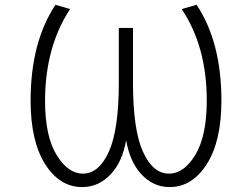

<svg xmlns="http://www.w3.org/2000/svg" viewBox="-20 -762 1040 793"><path d="M501 -182.6Q485.4 -94.7 439.5 -44.9Q389.6 10.7 319.3 10.7Q226.6 10.7 166.5 -84Q106.4 -178.7 106.4 -346.7Q106.4 -586.9 209 -742.2L269.5 -724.6Q167 -569.3 166 -346.7Q166 -200.2 213.4 -122.6Q260.7 -44.9 322.3 -44.9Q388.7 -44.9 429.7 -135.7Q470.7 -226.6 470.7 -419.9V-646.5H529.3V-419.9Q529.3 -226.6 570.3 -135.7Q611.3 -44.9 677.7 -44.9Q740.2 -44.9 787.1 -123Q834 -201.2 834 -346.7Q834 -569.3 730.5 -724.6L792 -742.2Q894.5 -587.9 894.5 -346.7Q894.5 -178.7 834 -84Q773.4 10.7 680.7 10.7Q611.3 10.7 561.5 -44.9Q516.6 -94.7 501 -182.6Z"/></svg>

Font: GenEi Gothic M Light
Style: Regular
Weight: 300
Designer: o_tamon (Modified); [Source Han Sans]
Ryoko NISHIZUKA  (kana & ideographs); Paul D. Hunt (Latin, Greek & Cyrillic); Wenl
Version: Version 1.1a;Original Version 1.004